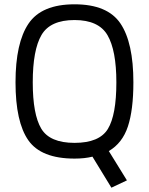

<svg xmlns="http://www.w3.org/2000/svg" viewBox="-20 -726 691 891"><path d="M497 145 409 1Q373 10 326 10Q171 10 111.5 -75Q52 -160 52 -344Q52 -527 112.5 -616.5Q173 -706 326 -706Q479 -706 539 -617Q599 -528 599 -344Q599 -216 573.5 -139Q548 -62 485 -25L569 111ZM520 -344Q520 -492 479 -562.5Q438 -633 326 -633Q213 -633 172.5 -563.5Q132 -494 132 -344Q132 -195 171.5 -129Q211 -63 326 -63Q441 -63 480.5 -127.5Q520 -192 520 -344Z"/></svg>

Font: TypoPRO Titillium Text
Style: 400 wt
Weight: 400
Designer: Accademia di Belle Arti di Urbino and others
Foundry: Accademia di Belle Arti di Urbino and others.
Version: Version 25.000